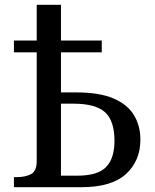

<svg xmlns="http://www.w3.org/2000/svg" viewBox="-20 -780 644 800"><path d="M38 0V-42H51Q84 -42 108.5 -54Q133 -66 133 -110V-562H38V-611H133V-760H234V-611H404V-562H234V-395H297Q394 -395 452.5 -370Q511 -345 538 -300.5Q565 -256 565 -198Q565 -110 505 -55Q445 0 319 0ZM302 -48Q387 -48 422 -84Q457 -120 457 -193Q457 -277 417.5 -312.5Q378 -348 287 -348H234V-48Z"/></svg>

Font: NotoSerif-Regular
Style: Regular
Weight: 400
Designer: Monotype Design Team
Foundry: Monotype Imaging Inc.
Version: Version 2.007; ttfautohint (v1.8) -l 8 -r 50 -G 200 -x 14 -D